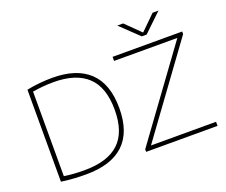

<svg xmlns="http://www.w3.org/2000/svg" viewBox="-147 -1174 1658 1410"><g transform="rotate(-20 682.0 -469.5)"><path d="M301 5Q251 5 208.5 2.2Q166 -0.5 108 -8V-727Q158.5 -737.5 210.5 -742.2Q262.5 -747 308 -747Q498.5 -747 597.2 -652.8Q696 -558.5 696 -370Q696 -182 596.5 -88.5Q497 5 301 5ZM302 -28Q480.5 -28 570.2 -111.2Q660 -194.5 660 -370Q660 -545.5 570.8 -629.8Q481.5 -714 305 -714Q266 -714 226.2 -710.5Q186.5 -707 142 -700V-39Q174.5 -34 212 -31Q249.5 -28 302 -28ZM771 0V-20L1272.5 -708H778V-740H1322V-720L820.5 -32H1329V0ZM1031 -808 889 -944H935L1050 -831L1165 -944H1211L1069 -808Z"/></g></svg>

Font: Encode Sans Expanded Thin
Style: Regular
Weight: 100
Width: 7
Designer: Multiple Designers
Foundry: Impallari Type
Version: Version 3.000; ttfautohint (v1.8.3) -l 8 -r 50 -G 200 -x 14 